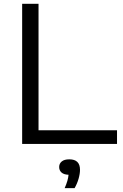

<svg xmlns="http://www.w3.org/2000/svg" viewBox="-20 -760 648 1014"><path d="M97 0V-740H183.5V-72H598V0ZM321.5 233.5Q331 212 335.8 195.2Q340.5 178.5 342 163Q317 162 304.8 151Q292.5 140 292.5 122Q292.5 104 306 92.8Q319.5 81.5 346 81.5Q402.5 81.5 402.5 136.5Q402.5 158 395 184Q387.5 210 374 233.5Z"/></svg>

Font: Encode Sans Expanded Expanded
Style: Regular
Weight: 400
Width: 7
Designer: Multiple Designers
Foundry: Impallari Type
Version: Version 3.000; ttfautohint (v1.8.3) -l 8 -r 50 -G 200 -x 14 